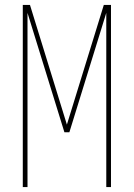

<svg xmlns="http://www.w3.org/2000/svg" viewBox="-20 -755 540 775"><path d="M72 0V-735H101L250 -252L399 -735H428V0H409V-703L260 -221H240L91 -703V0Z"/></svg>

Font: Iosevka Curly Thin
Style: Regular
Weight: 100
Monospace: yes
Designer: Belleve Invis
Foundry: Belleve Invis
Version: Version 22.1.2; ttfautohint (v1.8.4)